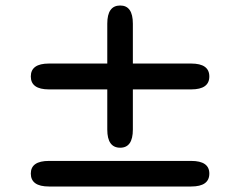

<svg xmlns="http://www.w3.org/2000/svg" viewBox="-20 -710 873 698"><path d="M417 -173Q370 -173 370 -239V-385H158Q92 -385 92 -432Q92 -479 158 -479H370V-624Q370 -690 417 -690Q463 -690 463 -624V-479H675Q741 -479 741 -432Q741 -385 675 -385H463V-239Q463 -173 417 -173ZM158 -32Q92 -32 92 -79Q92 -125 158 -125H675Q741 -125 741 -79Q741 -32 675 -32Z"/></svg>

Font: Zen Maru Gothic Black
Style: Regular
Weight: 900
Designer: Yoshimichi Ohira
Foundry: Positype
Version: Version 1.001